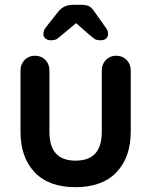

<svg xmlns="http://www.w3.org/2000/svg" viewBox="-20 -766 627 796"><path d="M462 -535Q488 -535 505 -517.5Q522 -500 522 -474V-220Q522 -114 463 -52Q404 10 293 10Q182 10 123.5 -52Q65 -114 65 -220V-474Q65 -500 82 -517.5Q99 -535 125 -535Q151 -535 168 -517.5Q185 -500 185 -474V-220Q185 -159 212 -129.5Q239 -100 293 -100Q348 -100 375 -129.5Q402 -159 402 -220V-474Q402 -500 419 -517.5Q436 -535 462 -535ZM316 -687 239 -623Q226 -612 217.5 -605.5Q209 -599 190 -599Q177 -599 168.5 -606.5Q160 -614 160 -624Q160 -632 162 -638.5Q164 -645 172 -655L221 -717Q244 -746 282 -746H318Q338 -746 349.5 -740Q361 -734 372 -717L416 -655Q424 -645 426 -638.5Q428 -632 428 -624Q428 -614 420 -606.5Q412 -599 398 -599Q379 -599 371 -605.5Q363 -612 349 -623L265 -697Z"/></svg>

Font: zvoove
Style: Bold
Weight: 700
Designer: Vernon Adams (Nunito) & Andrew Paglinawan (Quicksand)
Foundry: zvoove
Version: Version 3.006